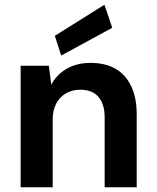

<svg xmlns="http://www.w3.org/2000/svg" viewBox="-20 -789 660 809"><path d="M67 0V-512H186L196 -432Q218 -474 260.5 -499Q303 -524 362 -524Q424 -524 467 -499Q510 -474 533 -425.5Q556 -377 556 -306V0H421V-294Q421 -350 395 -380.5Q369 -411 317 -411Q285 -411 258.5 -396Q232 -381 217 -353Q202 -325 202 -284V0ZM238 -555 211 -638 420 -769 453 -672Z"/></svg>

Font: DM Sans 12pt
Style: Bold
Weight: 700
Version: Version 4.004;gftools[0.9.30]